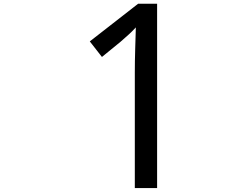

<svg xmlns="http://www.w3.org/2000/svg" viewBox="-20 -866 1310 1018"><path d="M813 131.3H694.8V-479Q694.8 -509.8 695.3 -542.7Q695.8 -575.7 696.8 -606L698.7 -668Q699.7 -697.8 700.2 -720.7Q689 -708.5 680.4 -700Q671.9 -691.4 663.1 -683.6L619.6 -645L520.5 -564L456.1 -646.5L712.4 -846.2H813Z"/></svg>

Font: Noto Emoji
Style: Regular
Weight: 400
Monospace: yes
Designer: Monotype Design Team
Foundry: Monotype Imaging Inc.
Version: Version 1.05 uh